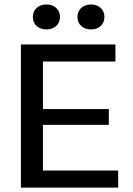

<svg xmlns="http://www.w3.org/2000/svg" viewBox="-20 -852 602 872"><path d="M129.2 -775C129.2 -740 155.8 -718.3 190.8 -718.3C225.8 -718.3 252.5 -740 252.5 -775C252.5 -810 225.8 -831.7 190.8 -831.7C155.8 -831.7 129.2 -810 129.2 -775ZM331.7 -775C331.7 -740 358.3 -718.3 393.3 -718.3C428.3 -718.3 454.2 -740 454.2 -775C454.2 -810 428.3 -831.7 393.3 -831.7C358.3 -831.7 331.7 -810 331.7 -775ZM75 0H516.7V-77.5H175V-285H474.2V-356.7H175V-572.5H504.2V-650H75Z"/></svg>

Font: Boon Medium
Style: Regular
Weight: 500
Designer: Sungsit Sawaiwan
Foundry: FontUni
Version: Version 2.0